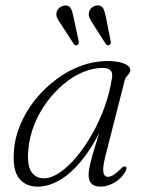

<svg xmlns="http://www.w3.org/2000/svg" viewBox="-20 -686 547 714"><path d="M372 -105.5Q361 -61.5 364.5 -45Q368 -28.5 381 -28.5Q391 -28.5 401.8 -35.2Q412.5 -42 428 -57.5Q434.5 -64 439 -66Q443.5 -68 447 -66.5Q451 -64.5 450.5 -59.8Q450 -55 446.5 -48.5Q431.5 -22 405.5 -7Q379.5 8 353.5 8Q332.5 8 321 -2.2Q309.5 -12.5 309.5 -34.5Q309.5 -46 312 -60.2Q314.5 -74.5 321 -98.5Q327.5 -122.5 339.8 -162Q352 -201.5 371.5 -263L378.5 -257Q344 -171.5 301.2 -112.2Q258.5 -53 212.2 -22.5Q166 8 119.5 8Q75.5 8 50.8 -23Q26 -54 32 -125.5Q35.5 -176.5 56.8 -225.5Q78 -274.5 112.2 -316.8Q146.5 -359 189.8 -391.2Q233 -423.5 281.2 -441.2Q329.5 -459 378.5 -459Q406.5 -459 425.5 -454.5Q444.5 -450 454.5 -442.5Q464.5 -435 464.5 -425Q464 -418 459.8 -412.2Q455.5 -406.5 450.5 -401Q445.5 -395.5 444 -388.5ZM85.5 -130.5Q80 -72 96.2 -47.5Q112.5 -23 143.5 -23Q170.5 -23 201.8 -44Q233 -65 264.2 -102.2Q295.5 -139.5 322.5 -187Q349.5 -234.5 369 -288.5Q388.5 -342.5 396.5 -397Q399.5 -416.5 390.5 -425Q381.5 -433.5 363 -433.5Q325 -433.5 287 -417.2Q249 -401 214.5 -371.5Q180 -342 152.2 -303.8Q124.5 -265.5 107 -221.2Q89.5 -177 85.5 -130.5ZM253.5 -622 272.5 -533.5Q273.5 -529 272.8 -525.2Q272 -521.5 268.5 -519Q264.5 -516.5 261 -517.8Q257.5 -519 254.5 -522L206.5 -596.5Q199 -607 193.8 -616.8Q188.5 -626.5 190 -638Q191.5 -649.5 200.8 -657Q210 -664.5 221.5 -665.5Q237.5 -666.5 243.5 -654.5Q249.5 -642.5 253.5 -622ZM374 -621.5 391.5 -533Q392.5 -528.5 391.8 -524.8Q391 -521 387 -518.5Q383.5 -516.5 380 -517.8Q376.5 -519 374 -521.5L326 -596.5Q318.5 -607.5 313.8 -617.2Q309 -627 310.5 -638.5Q312.5 -650 321.5 -657.5Q330.5 -665 341.5 -666Q358 -666.5 364 -654.5Q370 -642.5 374 -621.5Z"/></svg>

Font: Fraunces ExtraLight
Style: Italic
Weight: 250
Italic angle: -16°
Version: Version 1.000;[b76b70a41]